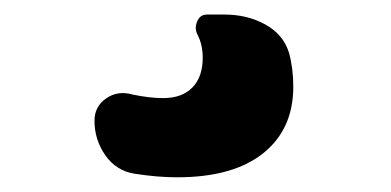

<svg xmlns="http://www.w3.org/2000/svg" viewBox="-20 -25 540 265"><path d="M290 -4.9Q321.3 -4.9 346.2 8.8Q371.1 22.5 378.9 47.9Q384.8 69.3 384.8 94.7Q384.8 153.3 343.3 186.5Q301.8 219.7 224.6 219.7Q197.3 219.7 166 214.8Q140.6 210.9 125.5 189.5Q110.4 168 110.4 141.6Q110.4 122.1 126.5 110.8Q142.6 99.6 163.1 105.5Q186.5 110.4 205.1 110.4Q231.4 110.4 245.6 95.7Q259.8 81.1 259.8 54.7Q259.8 37.1 252.9 23.4Q248 14.6 252 4.9Q255.9 -4.9 265.6 -4.9Z"/></svg>

Font: Rounded-X Mgen+ 1mn bold
Style: Bold
Weight: 700
Designer: [Source Han Sans]
Ryoko NISHIZUKA  (kana & ideographs); Paul D. Hunt (Latin, Greek & Cyrillic); Wenlong ZHANG  (bopomofo
Version: Version 1.059.20150602